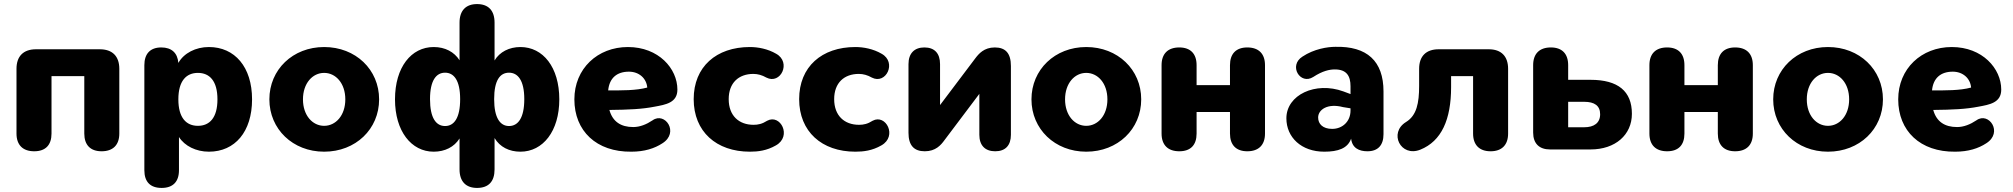

<svg xmlns="http://www.w3.org/2000/svg" viewBox="-20 -734 9887 943"><path d="M148 9C204 9 233 -22 233 -78V-360H394V-78C394 -22 424 9 479 9C535 9 566 -22 566 -78V-396C566 -458 532 -492 470 -492H157C95 -492 61 -458 61 -396V-78C61 -22 92 9 148 9Z M774 189C829 189 859 159 859 102V-61C887 -17 943 11 1006 11C1134 11 1218 -87 1218 -246C1218 -405 1133 -503 1006 -503C941 -503 883 -473 856 -425C852 -474 823 -501 772 -501C718 -501 689 -470 689 -414V102C689 159 718 189 774 189ZM952 -116C895 -116 856 -155 856 -246C856 -337 895 -376 952 -376C1009 -376 1048 -337 1048 -246C1048 -155 1009 -116 952 -116Z M1572 11C1727 11 1842 -100 1842 -246C1842 -392 1727 -503 1572 -503C1418 -503 1303 -392 1303 -246C1303 -100 1418 11 1572 11ZM1572 -116C1515 -116 1468 -167 1468 -246C1468 -325 1515 -376 1572 -376C1629 -376 1676 -325 1676 -246C1676 -167 1629 -116 1572 -116Z M2323 189C2380 189 2409 157 2409 98V-56C2435 -12 2481 11 2536 11C2647 11 2727 -90 2727 -246C2727 -404 2647 -503 2536 -503C2481 -503 2434 -479 2409 -437V-623C2409 -682 2379 -714 2323 -714C2268 -714 2237 -682 2237 -623V-438C2211 -479 2166 -503 2110 -503C2000 -503 1920 -404 1920 -246C1920 -90 2000 11 2110 11C2165 11 2211 -12 2237 -54V98C2237 157 2268 189 2323 189ZM2166 -115C2122 -115 2092 -154 2092 -247C2092 -340 2123 -377 2166 -377C2209 -377 2240 -340 2240 -247C2240 -154 2210 -115 2166 -115ZM2480 -115C2437 -115 2407 -154 2407 -247C2407 -340 2436 -377 2480 -377C2523 -377 2555 -340 2555 -247C2555 -154 2524 -115 2480 -115Z M3081 11C3145 11 3195 -5 3233 -30C3318 -83 3246 -187 3185 -143C3155 -123 3123 -110 3090 -110C3030 -110 2989 -136 2973 -194C3068 -195 3134 -198 3195 -210C3249 -220 3307 -229 3307 -294C3307 -397 3215 -503 3064 -503C2915 -503 2801 -397 2801 -246C2801 -91 2909 13 3081 11ZM2967 -290C2973 -351 3010 -382 3069 -382C3118 -382 3155 -350 3159 -304C3104 -289 3034 -290 2967 -290Z M3663 11C3703 11 3746 6 3791 -20C3871 -65 3813 -176 3748 -141C3723 -125 3703 -121 3681 -121C3609 -121 3559 -166 3559 -247C3559 -327 3608 -371 3680 -371C3702 -371 3723 -365 3744 -353C3814 -317 3868 -428 3792 -470C3751 -494 3703 -503 3663 -503C3498 -503 3387 -406 3387 -247C3387 -88 3498 11 3663 11Z M4181 11C4221 11 4264 6 4309 -20C4389 -65 4331 -176 4266 -141C4241 -125 4221 -121 4199 -121C4127 -121 4077 -166 4077 -247C4077 -327 4126 -371 4198 -371C4220 -371 4241 -365 4262 -353C4332 -317 4386 -428 4310 -470C4269 -494 4221 -503 4181 -503C4016 -503 3905 -406 3905 -247C3905 -88 4016 11 4181 11Z M4522 9C4575 9 4601 -21 4619 -46L4790 -273V-72C4790 -20 4818 9 4868 9C4918 9 4945 -20 4945 -72V-410C4945 -472 4919 -501 4866 -501C4813 -501 4787 -470 4769 -446L4597 -218V-419C4597 -472 4570 -501 4520 -501C4471 -501 4442 -472 4442 -419V-82C4442 -20 4469 9 4522 9Z M5315 11C5470 11 5585 -100 5585 -246C5585 -392 5470 -503 5315 -503C5161 -503 5046 -392 5046 -246C5046 -100 5161 11 5315 11ZM5315 -116C5258 -116 5211 -167 5211 -246C5211 -325 5258 -376 5315 -376C5372 -376 5419 -325 5419 -246C5419 -167 5372 -116 5315 -116Z M5772 9C5828 9 5857 -22 5857 -78V-184H6021V-78C6021 -22 6051 9 6106 9C6162 9 6193 -22 6193 -78V-414C6193 -470 6162 -501 6106 -501C6051 -501 6021 -470 6021 -414V-316H5857V-414C5857 -470 5827 -501 5772 -501C5716 -501 5685 -470 5685 -414V-78C5685 -22 5716 9 5772 9Z M6484 11C6552 11 6599 -5 6616 -53C6621 -7 6655 9 6696 9C6748 9 6775 -21 6775 -75V-285C6775 -434 6694 -508 6538 -504C6501 -504 6434 -494 6377 -456C6307 -412 6366 -315 6430 -356C6476 -386 6510 -393 6536 -393C6594 -393 6613 -361 6613 -310V-272L6578 -285C6441 -335 6298 -268 6298 -153C6298 -60 6371 11 6484 11ZM6454 -157C6454 -195 6500 -228 6576 -208L6613 -202V-191C6613 -137 6573 -101 6523 -101C6477 -101 6454 -125 6454 -157Z M7301 9C7356 9 7387 -22 7387 -78V-396C7387 -458 7353 -492 7292 -492H7046C6984 -492 6950 -458 6950 -396V-312C6950 -228 6938 -167 6886 -135C6799 -82 6859 40 6956 1C7060 -41 7107 -147 7107 -306V-360H7215V-78C7215 -22 7246 9 7301 9Z M7593 0H7792C7914 0 7995 -72 7995 -175C7995 -286 7927 -342 7792 -342H7682V-414C7682 -470 7652 -501 7597 -501C7541 -501 7510 -470 7510 -414V-83C7510 -29 7540 0 7593 0ZM7761 -109H7682V-234H7761C7811 -234 7839 -215 7839 -173C7839 -130 7809 -109 7761 -109Z M8168 9C8224 9 8253 -22 8253 -78V-184H8417V-78C8417 -22 8447 9 8502 9C8558 9 8589 -22 8589 -78V-414C8589 -470 8558 -501 8502 -501C8447 -501 8417 -470 8417 -414V-316H8253V-414C8253 -470 8223 -501 8168 -501C8112 -501 8081 -470 8081 -414V-78C8081 -22 8112 9 8168 9Z M8958 11C9113 11 9228 -100 9228 -246C9228 -392 9113 -503 8958 -503C8804 -503 8689 -392 8689 -246C8689 -100 8804 11 8958 11ZM8958 -116C8901 -116 8854 -167 8854 -246C8854 -325 8901 -376 8958 -376C9015 -376 9062 -325 9062 -246C9062 -167 9015 -116 8958 -116Z M9583 11C9647 11 9697 -5 9735 -30C9820 -83 9748 -187 9687 -143C9657 -123 9625 -110 9592 -110C9532 -110 9491 -136 9475 -194C9570 -195 9636 -198 9697 -210C9751 -220 9809 -229 9809 -294C9809 -397 9717 -503 9566 -503C9417 -503 9303 -397 9303 -246C9303 -91 9411 13 9583 11ZM9469 -290C9475 -351 9512 -382 9571 -382C9620 -382 9657 -350 9661 -304C9606 -289 9536 -290 9469 -290Z"/></svg>

Font: SN Pro Heavy
Style: Regular
Weight: 800
Designer: Tobias Whetton
Foundry: Supernotes
Version: Version 1.001;Glyphs 3.2 (3249)